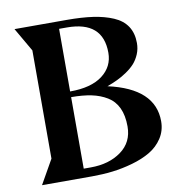

<svg xmlns="http://www.w3.org/2000/svg" viewBox="-78 -758 786 830"><g transform="rotate(-10 315.0 -342.5)"><path d="M230 -353V-39.1H261.2Q341.3 -39.1 394.8 -77.9Q448.2 -116.7 448.2 -186Q448.2 -234.4 432.6 -267.6Q417 -300.8 386.7 -319.1Q356.4 -337.4 318.6 -345.2Q280.8 -353 230 -353ZM264.2 -652.8H230V-377.9Q322.8 -377.9 372.3 -415.5Q421.9 -453.1 421.9 -514.2Q421.9 -652.8 264.2 -652.8ZM100.1 -581.1 40 -685.1H269Q335.4 -685.1 384.5 -678Q433.6 -670.9 472.4 -654.3Q511.2 -637.7 531 -607.7Q550.8 -577.6 550.8 -534.2Q550.8 -508.3 541.3 -485.6Q531.7 -462.9 517.1 -446.5Q502.4 -430.2 480.5 -415.3Q458.5 -400.4 438.2 -390.9Q418 -381.3 393.1 -372.1Q595.2 -327.1 595.2 -183.1Q595.2 -141.6 573.7 -108.9Q552.2 -76.2 518.3 -56.2Q484.4 -36.1 439 -23.2Q393.6 -10.3 349.6 -5.1Q305.7 0 259.8 0H40L100.1 -106Z"/></g></svg>

Font: Bluu Next
Style: Bold
Weight: 700
Designer: Jean-Baptiste Morizot, Igor Stepanchenko (Cyrillic)
Foundry: Igor Stepanchenko
Version: Version 1.005